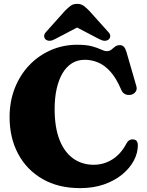

<svg xmlns="http://www.w3.org/2000/svg" viewBox="-20 -951 760 991"><path d="M691.5 -201.5Q691.5 -161.5 670.8 -122.2Q650 -83 611 -50.8Q572 -18.5 517 0.8Q462 20 393.5 20Q281.5 20 200 -26.8Q118.5 -73.5 74 -156.2Q29.5 -239 29.5 -346.5Q29.5 -427 56 -495Q82.5 -563 130.2 -613.5Q178 -664 241.8 -692Q305.5 -720 379.5 -720Q426 -720 455 -712Q484 -704 501.5 -695.5Q519 -687 531 -687Q545.5 -687 555 -695Q564.5 -703 574.2 -710.5Q584 -718 599 -718Q611 -718 619 -710Q627 -702 632.5 -683.5L684 -505.5Q688.5 -490 680.2 -478Q672 -466 657 -462Q640.5 -458.5 626.8 -464.5Q613 -470.5 605.5 -488Q580 -548.5 549.2 -582Q518.5 -615.5 485.2 -629Q452 -642.5 417.5 -642.5Q381 -642.5 352.2 -625Q323.5 -607.5 303.5 -574.2Q283.5 -541 272.8 -494.2Q262 -447.5 262 -388.5Q262 -292.5 287.5 -228.5Q313 -164.5 358.5 -132.5Q404 -100.5 463.5 -100.5Q515.5 -100.5 559.2 -127.8Q603 -155 631 -207.5Q639.5 -223.5 649.2 -228.2Q659 -233 670.5 -231Q682 -229 686.8 -221.2Q691.5 -213.5 691.5 -201.5ZM426 -834H330L491.5 -749.5Q523 -732.5 541 -747.5Q548 -753 549 -764Q550 -775 537.5 -787.5L440 -896Q424.5 -912 411.2 -921.5Q398 -931 378 -931Q358 -931 345 -921.5Q332 -912 316 -896L219 -787.5Q207 -775 208 -764Q209 -753 215.5 -747.5Q234 -732.5 264.5 -749.5Z"/></svg>

Font: Fraunces Black
Style: Regular
Weight: 900
Version: Version 1.000;[b76b70a41]